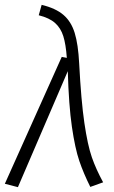

<svg xmlns="http://www.w3.org/2000/svg" viewBox="-28 -764 471 793"><path d="M299 -502Q307 -348 320.5 -256Q334 -164 351.5 -114Q369 -64 398 -11L345 8Q317 -48 299.5 -99.5Q282 -151 269 -240Q256 -329 252 -470L46 9L-8 -5L227 -529L248 -525Q244 -581 233.5 -614.5Q223 -648 199.5 -669Q176 -690 132 -701L144 -744Q202 -730 234 -702.5Q266 -675 280.5 -628Q295 -581 299 -502Z"/></svg>

Font: Fira Sans Condensed Light
Style: Italic
Weight: 300
Width: 3
Italic angle: -8°
Designer: Carrois Corporate & Edenspiekermann AG
Foundry: Carrois Corporate GbR & Edenspiekermann AG
Version: Version 4.203